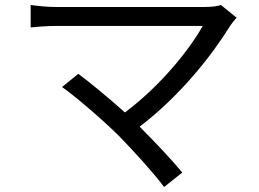

<svg xmlns="http://www.w3.org/2000/svg" viewBox="-20 -705 1040 770"><path d="M929 -634 866 -685C852 -680 829 -677 801 -677H205C170 -677 131 -681 103 -685V-595C123 -597 166 -601 205 -601H793C743 -511 628 -364 481 -254C413 -315 331 -382 294 -409L229 -356C282 -319 398 -219 458 -159C521 -94 601 -6 638 45L711 -13C671 -62 600 -137 540 -197C705 -323 832 -486 904 -603C910 -612 919 -623 929 -634Z"/></svg>

Font: Microsoft YaHei
Style: Regular
Weight: 400
Designer: Ryoko NISHIZUKA 西塚涼子 (kana, bopomofo & ideographs); Paul D. Hunt (Latin, Greek & Cyrillic); Sandoll Communications 산돌커뮤니
Foundry: Adobe
Version: Version 2.001;hotconv 1.0.111;makeotfexe 2.5.65597